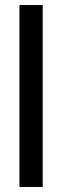

<svg xmlns="http://www.w3.org/2000/svg" viewBox="-20 -740 246 760"><path d="M57 0V-720H149V0Z"/></svg>

Font: Instrument Sans Condensed Medium
Style: Regular
Weight: 500
Width: 3
Designer: Rodrigo Fuenzalida
Foundry: fragTYPE
Version: Version 1.000;gftools[0.9.28]